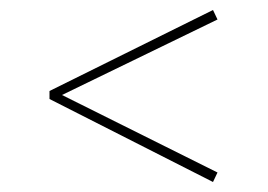

<svg xmlns="http://www.w3.org/2000/svg" viewBox="-20 -523 535 384"><path d="M406 -503 415 -484 104 -333 415 -178 406 -159 79 -325V-341Z"/></svg>

Font: FiraGO Thin
Style: Regular
Weight: 100
Designer: bBox Type
Foundry: bBox Type GmbH
Version: Version 1.001;PS 001.001;hotconv 1.0.88;makeotf.lib2.5.64775